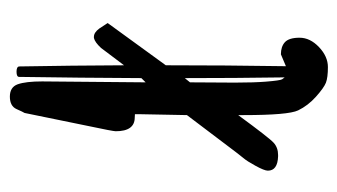

<svg xmlns="http://www.w3.org/2000/svg" viewBox="-170 -530 694 395"><g transform="rotate(-90 177.5 -332.0)"><path d="M143.1 -628.9 116.2 -497.6C109 -463.7 105.5 -445 105.5 -441.4C105.5 -415.4 114.9 -402.3 133.8 -402.3L140.6 -401.9V-394L138.7 -294.9C135.1 -290.4 120 -270.3 93.3 -234.9C66.6 -199.4 51.8 -180 48.8 -176.8C45.9 -173.5 41.1 -165.9 34.4 -153.8C27.8 -141.8 24.4 -133.3 24.4 -128.4C24.4 -115.1 34.2 -108.1 53.7 -107.4H56.6C66.7 -107.4 75.1 -110.4 81.8 -116.5C88.5 -122.5 107.4 -146.8 138.7 -189.5V-178.7C138.7 -117.2 141.9 -79.7 148.4 -66.2C154.9 -52.7 164.3 -40.4 176.5 -29.5C188.7 -18.6 198.3 -11.8 205.3 -9C212.3 -6.3 223.1 -4.9 237.5 -4.9C252 -4.9 265.7 -11 278.6 -23.2C291.4 -35.4 297.9 -48.7 297.9 -63.2C297.9 -77.7 294.8 -87.7 288.8 -93.3C282.8 -98.8 274.4 -101.6 263.7 -101.6L239.3 -91.3C240.6 -173.3 241.2 -255.7 241.2 -338.4L328.1 -458L316.9 -475.1C311.4 -482.6 305.7 -486.3 299.8 -486.3H298.3H297.4C291.5 -485 284.7 -480.1 276.9 -471.7L241.2 -424.3C240.9 -495.9 240.1 -567.9 238.8 -640.1C238.4 -643.7 234.8 -645.5 227.8 -645.5C220.8 -645.5 217.3 -643.7 217.3 -640.1C216 -556.5 215.2 -472.7 214.8 -388.7L206.1 -379.9L208 -592.8C208 -614.9 206.1 -631.7 202.1 -643.1C198.2 -653.8 189.8 -659.2 176.8 -659.2C163.7 -659.2 155.2 -654.6 151.1 -645.5C147.1 -636.4 144.4 -630.9 143.1 -628.9ZM216.3 -93.8C215.3 -95.1 214 -96.8 212.4 -99.1C210.8 -101.4 209.1 -112.6 207.5 -132.8C206.2 -149.7 205.6 -169.6 205.6 -192.4V-206.1C205.9 -234.7 206.1 -262.2 206.1 -288.6C208.7 -291.5 211.6 -295.1 214.8 -299.3C214.8 -231 215.3 -162.4 216.3 -93.8Z"/></g></svg>

Font: Drukaatie burti
Style: Regular
Weight: 400
Version: Version 0.14.4